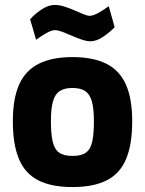

<svg xmlns="http://www.w3.org/2000/svg" viewBox="-20 -745 587 777"><path d="M273 12Q188 12 134.5 -15.5Q81 -43 56.5 -102Q32 -161 32 -254Q32 -346 57.5 -403Q83 -460 137 -487Q191 -514 273 -514Q357 -514 410.5 -487Q464 -460 489.5 -403Q515 -346 515 -254Q515 -161 490.5 -102Q466 -43 412.5 -15.5Q359 12 273 12ZM273 -114Q310 -114 328.5 -128Q347 -142 353.5 -173Q360 -204 360 -254Q360 -305 352 -334Q344 -363 325.5 -376Q307 -389 273 -389Q240 -389 221 -376Q202 -363 194 -333.5Q186 -304 186 -254Q186 -204 193 -173Q200 -142 218.5 -128Q237 -114 273 -114ZM346 -578Q330 -578 310 -585Q290 -592 269.5 -601Q249 -610 231.5 -616.5Q214 -623 202 -623Q188 -623 165 -609.5Q142 -596 126 -584L102 -667Q118 -686 146.5 -705.5Q175 -725 201 -725Q220 -725 240.5 -718.5Q261 -712 280.5 -703.5Q300 -695 316.5 -688Q333 -681 344 -681Q357 -681 380 -694Q403 -707 420 -720L444 -635Q427 -617 399.5 -597.5Q372 -578 346 -578Z"/></svg>

Font: Cairo ExtraBold
Style: Regular
Weight: 800
Designer: Mohamed Gaber, Accademia di Belle Arti di Urbino
Foundry: Kief Type Foundry, Accademia di Belle Arti di Urbino
Version: Version 3.117